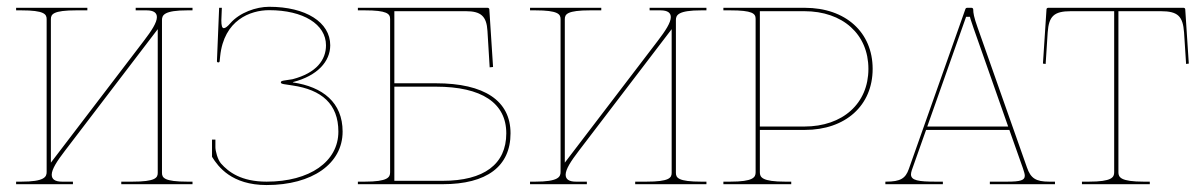

<svg xmlns="http://www.w3.org/2000/svg" viewBox="-20 -543 3544 566"><path d="M547.5 -520H380V-512.5H412C433.5 -512.5 442.5 -505 442.5 -492.5C442.5 -476.5 427 -452.5 404 -422.5L130 -63.5V-486.5C130 -501 136.5 -512.5 205 -512.5H237.5V-520H27.5V-512.5H42.5C111 -512.5 117.5 -501 117.5 -486.5V-36C117.5 -21.5 111 -7.5 42.5 -7.5H27.5V0H195V-7.5H163C141.5 -7.5 132.5 -15 132.5 -28C132.5 -44 148 -68 171 -98L445 -457V-33.5C445 -19 438.5 -7.5 370 -7.5H337.5V0H547.5V-7.5H532.5C464 -7.5 457.5 -19 457.5 -33.5V-484C457.5 -498.5 464 -512.5 532.5 -512.5H547.5Z M773.5 -523C735 -523 686.5 -506 659 -474.5C650.5 -464.5 644 -460 640 -460C634.5 -460 632.5 -467.5 632.5 -483C632.5 -488 633 -498 634 -520H626L619.5 -362.5C619.5 -360.5 621 -359 623.5 -359C626 -359 627.5 -360.5 627.5 -362.5L629 -377C640 -484 718 -513 773.5 -513C874 -513 941 -471.5 941 -409.5C941 -366.5 913 -328 842.5 -309.5L816.5 -305.5C811 -304.5 808 -303 808 -301V-299.5C808 -297.5 811 -296 816.5 -295L842.5 -291C928 -278.5 977.5 -236.5 977.5 -155C977.5 -66.5 893 -7.5 766 -7.5C691.5 -7.5 654 -35.5 631.5 -61C621.5 -72.5 615 -98 615 -109V-131.5H605V-82C605 -81.5 605 -80.5 605.5 -80C623 -52 662.5 2.5 766 2.5C900.5 2.5 990 -60.5 990 -155C990 -241 931.5 -287 843.5 -300V-301C916 -319.5 953.5 -362 953.5 -409.5C953.5 -477.5 881.5 -523 773.5 -523Z M1485 -150C1485 -246 1408 -297.5 1265 -297.5H1142.5V-510H1353.5C1397.5 -510 1414.5 -495.5 1417 -451.5L1423.5 -344.5L1433.5 -345.5L1422.5 -515.5C1422.5 -517 1421 -520 1417.5 -520H1035V-512.5H1055C1121 -512.5 1130 -502.5 1130 -487V-35C1130 -20.5 1123.5 -7.5 1055 -7.5H1035V0H1285C1415 0 1485 -52.5 1485 -150ZM1142.5 -287.5H1265C1400 -287.5 1472.5 -239.5 1472.5 -150C1472.5 -59 1407 -10 1285 -10H1142.5Z M2062.5 -520H1895V-512.5H1927C1948.5 -512.5 1957.5 -505 1957.5 -492.5C1957.5 -476.5 1942 -452.5 1919 -422.5L1645 -63.5V-486.5C1645 -501 1651.5 -512.5 1720 -512.5H1752.5V-520H1542.5V-512.5H1557.5C1626 -512.5 1632.5 -501 1632.5 -486.5V-36C1632.5 -21.5 1626 -7.5 1557.5 -7.5H1542.5V0H1710V-7.5H1678C1656.5 -7.5 1647.5 -15 1647.5 -28C1647.5 -44 1663 -68 1686 -98L1960 -457V-33.5C1960 -19 1953.5 -7.5 1885 -7.5H1852.5V0H2062.5V-7.5H2047.5C1979 -7.5 1972.5 -19 1972.5 -33.5V-484C1972.5 -498.5 1979 -512.5 2047.5 -512.5H2062.5Z M2112.5 -520V-512.5H2132.5C2198.5 -512.5 2207.5 -503 2207.5 -487.5V-35C2207.5 -20.5 2201 -7.5 2132.5 -7.5H2112.5V0H2312.5V-7.5H2295C2226.5 -7.5 2220 -20.5 2220 -35V-160H2352.5C2472.5 -160 2552.5 -232 2552.5 -340C2552.5 -448 2472.5 -520 2352.5 -520ZM2220 -170V-510H2351C2464.5 -510 2540 -442 2540 -340C2540 -238 2464.5 -170 2351 -170Z M2713.5 -170 2828 -493.5H2839.5C2839.5 -491 2841.5 -485 2850 -460L2952 -170ZM2590 0H2759.5V-7.5H2739C2687.5 -7.5 2665.5 -11 2665.5 -29C2665.5 -32.5 2666.5 -36.5 2668 -41.5L2710 -160H2955.5L2995.5 -47C2998.5 -37.5 3001 -30.5 3001 -25C3001 -11.5 2988.5 -7.5 2948 -7.5H2898V0H3090V-7.5H3073C3033.5 -7.5 3018.5 -17.5 3007.5 -49L2861.5 -463C2851 -492.5 2849 -505 2849 -515C2849 -517 2847.5 -520 2844 -520H2830.5C2829 -520 2827 -519 2826 -516.5L2659 -44.5C2649.5 -17.5 2635 -7.5 2592 -7.5H2590Z M3277 -35V-510H3402C3452.5 -510 3467 -495 3470.5 -447.5L3476.5 -354.5L3484.5 -355.5L3474 -515.5C3474 -519 3470.5 -520 3469 -520H3070C3068.5 -520 3065 -519 3065 -515.5L3054.5 -355.5L3062.5 -354.5L3068.5 -447.5C3072 -495 3086.5 -510 3137 -510H3264.5V-35C3264.5 -20.5 3258 -7.5 3189.5 -7.5H3169.5V0H3369.5V-7.5H3352C3283.5 -7.5 3277 -20.5 3277 -35Z"/></svg>

Font: ZnikomitSC
Style: Regular
Weight: 100
Designer: gluk
Foundry: gluk
Version: Version 0.55